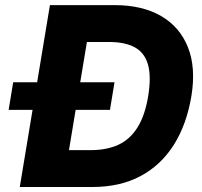

<svg xmlns="http://www.w3.org/2000/svg" viewBox="-20 -748 809 768"><path d="M349.6 0H133.3L157.2 -147.5H343.3Q406.7 -147.5 453.4 -168.9Q500 -190.4 530 -238.3Q560.1 -286.1 572.8 -363.8Q585.4 -441.9 572 -489.5Q558.6 -537.1 519.3 -558.6Q480 -580.1 416 -580.1H226.1L250.5 -727.5H438.5Q549.3 -727.5 624.5 -683.8Q699.7 -640.1 731.9 -558.6Q764.2 -477.1 745.6 -363.8Q726.6 -250 675.3 -168.7Q624 -87.4 542.2 -43.7Q460.4 0 349.6 0ZM352.1 -727.5 231.4 0H59.1L179.7 -727.5ZM14.6 -308.6 32.7 -418.9H438L419.9 -308.6Z"/></svg>

Font: Inter 16pt ExtraBold
Style: Italic
Weight: 800
Italic angle: -9.3988°
Version: Version 4.001;git-66647c0bb